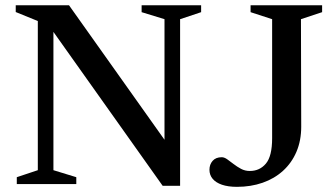

<svg xmlns="http://www.w3.org/2000/svg" viewBox="-20 -696 1266 726"><path d="M123 -52.5V-616.5L39.5 -650.5V-676H241L631.5 -126L602 -88V-623.5L515.5 -650V-676H740.5V-650L661 -623.5V6.5H595L161 -605L182 -620.5V-52.5L268.5 -26V0H43.5V-26ZM1119 -217Q1119 -164.5 1101 -122.2Q1083 -80 1050.2 -50.2Q1017.5 -20.5 973 -5Q928.5 10.5 876 10.5Q842.5 10.5 819.2 2.5Q796 -5.5 784 -20Q772 -34.5 772 -54Q772 -74 784 -87.8Q796 -101.5 818.5 -101.5Q828 -101.5 839 -93.8Q850 -86 863.2 -75.8Q876.5 -65.5 891.5 -57.5Q906.5 -49.5 924.5 -49.5Q962 -49.5 985.5 -77.5Q1009 -105.5 1009 -173.5V-623.5L927.5 -650V-676H1198V-650L1118 -623.5Z"/></svg>

Font: Newsreader 16pt 16pt Medium
Style: Regular
Weight: 500
Version: Version 1.003